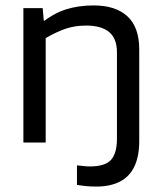

<svg xmlns="http://www.w3.org/2000/svg" viewBox="-20 -524 594 706"><path d="M66 0V-494H137L141 -448H148V0ZM492 -5Q492 51 474 88.5Q456 126 420.5 144Q385 162 335 162Q308 162 292.5 160Q277 158 263 156V84Q275 85 286.5 86.5Q298 88 311 88Q366 88 388 64Q410 40 410 -14V-332Q410 -382 381.5 -406Q353 -430 296 -430Q249 -430 207 -413Q165 -396 131 -373V-438Q175 -474 221 -489Q267 -504 325 -504Q405 -504 448.5 -464Q492 -424 492 -342Z"/></svg>

Font: Blinker
Style: Regular
Weight: 400
Designer: Juergen Huber
Foundry: supertype
Version: 1.017